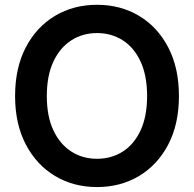

<svg xmlns="http://www.w3.org/2000/svg" viewBox="-20 -758 797 789"><path d="M378.9 10.7Q282.2 10.7 206.1 -34.9Q129.9 -80.6 85.9 -164.6Q42 -248.5 42 -363.3Q42 -479 85.9 -563.2Q129.9 -647.5 206.1 -692.9Q282.2 -738.3 378.9 -738.3Q475.1 -738.3 551.3 -692.9Q627.4 -647.5 671.4 -563.2Q715.3 -479 715.3 -363.3Q715.3 -248 671.4 -164.1Q627.4 -80.1 551.3 -34.7Q475.1 10.7 378.9 10.7ZM378.9 -105.5Q438 -105.5 484.6 -135.3Q531.2 -165 557.9 -222.7Q584.5 -280.3 584.5 -363.3Q584.5 -446.8 557.9 -504.6Q531.2 -562.5 484.6 -592.3Q438 -622.1 378.9 -622.1Q319.3 -622.1 272.7 -592Q226.1 -562 199.2 -504.4Q172.4 -446.8 172.4 -363.3Q172.4 -280.3 199.2 -222.9Q226.1 -165.5 272.7 -135.5Q319.3 -105.5 378.9 -105.5Z"/></svg>

Font: Inter 24pt SemiBold
Style: Regular
Weight: 600
Designer: Rasmus Andersson
Foundry: rsms
Version: Version 4.001;git-66647c0bb